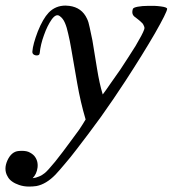

<svg xmlns="http://www.w3.org/2000/svg" viewBox="-88 -443 641 690"><path d="M281.2 -103.5Q269.5 -141.6 260.7 -196.3Q252 -251 244.1 -297.9Q239.3 -323.2 234.4 -343.8Q230.5 -364.3 224.6 -376Q206.1 -416 161.1 -421.9Q153.3 -422.9 147.5 -422.9Q111.3 -422.9 86.9 -397.5Q66.4 -376 47.9 -330.1Q30.3 -284.2 28.3 -257.8Q27.3 -247.1 40 -244.1Q53.7 -242.2 54.7 -252Q57.6 -283.2 70.3 -317.4Q82 -350.6 97.7 -373Q113.3 -394.5 126 -385.7Q138.7 -377 145.5 -360.4Q152.3 -344.7 157.2 -321.3Q163.1 -296.9 168 -267.6Q177.7 -211.9 189.5 -143.6Q201.2 -76.2 219.7 -13.7Q210 2.9 196.3 23.4Q181.6 43.9 166 64.5Q137.7 103.5 110.4 137.7Q83 170.9 73.2 178.7Q62.5 187.5 51.8 191.4Q41 196.3 29.3 197.3Q43.9 182.6 46.9 159.2Q49.8 134.8 35.2 117.2Q27.3 108.4 13.7 102.5Q0 97.7 -20.5 99.6Q-46.9 101.6 -61.5 133.8Q-68.4 149.4 -68.4 163.1Q-68.4 178.7 -60.5 191.4Q-55.7 201.2 -44.9 209Q-34.2 216.8 -19.5 221.7Q-2.9 227.5 16.6 227.5Q29.3 227.5 43 225.6Q78.1 218.8 111.3 184.6Q126 168.9 145.5 145.5Q165 123 186.5 94.7Q227.5 42 274.4 -22.5Q320.3 -86.9 362.3 -151.4Q425.8 -249 468.8 -323.2Q511.7 -398.4 512.7 -411.1Q512.7 -417 490.2 -419.9Q468.8 -422.9 443.4 -421.9Q423.8 -421.9 407.2 -418.9Q391.6 -416 389.6 -411.1Q382.8 -390.6 398.4 -380.9Q413.1 -370.1 423.8 -359.4Q427.7 -354.5 429.7 -348.6Q432.6 -342.8 429.7 -335.9Q424.8 -321.3 399.4 -278.3Q373 -236.3 344.7 -193.4Q325.2 -165 307.6 -140.6Q291 -116.2 281.2 -103.5Z"/></svg>

Font: Gilchrist
Style: Regular
Weight: 400
Version: 1.0